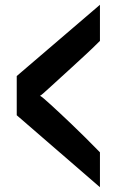

<svg xmlns="http://www.w3.org/2000/svg" viewBox="-20 -654 498 803"><path d="M50 -336 398 -634V-483Q366 -451 336 -423.5Q306 -396 279 -371Q256 -350 233.5 -329.5Q211 -309 193 -292.5Q175 -276 162.5 -265Q150 -254 147 -253Q150 -253 162.5 -242.5Q175 -232 193 -215.5Q211 -199 233.5 -178Q256 -157 279 -135Q306 -109 336 -79.5Q366 -50 398 -17V129L50 -172Z"/></svg>

Font: BM HANNA Pro
Style: Regular
Weight: 400
Designer: Woowa Brothers : Cheoljun Lim; Soyoung Lee; & Sandoll : Jooyeon Kang;
Foundry: Sandoll Communications Inc.
Version: Version 1.000;PS 1;hotconv 16.6.51;makeotf.lib2.5.65220